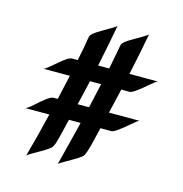

<svg xmlns="http://www.w3.org/2000/svg" viewBox="-90 -617 703 738"><g transform="rotate(15 262.0 -247.5)"><path d="M493.7 -367.7Q486.8 -366.2 461.4 -343.8Q412.6 -301.3 398.9 -301.3H365.7Q360.4 -276.9 354.5 -252.7Q348.6 -228.5 342.8 -203.6H464.8Q458 -202.1 432.6 -179.7Q383.8 -137.2 370.1 -137.2H326.7Q319.8 -107.9 314.9 -87.4Q300.3 -25.4 291.3 -17.6Q282.2 -9.8 272.2 -3.4Q262.2 2.9 250.7 9.3Q239.3 15.6 229.5 21.5Q206.1 34.2 203.6 39.1Q214.8 -5.4 226.1 -49.1Q237.3 -92.8 248 -137.2H201.7Q195.3 -111.8 188.2 -81.8Q181.2 -51.8 176 -36.9Q170.9 -22 163.6 -15.9Q156.2 -9.8 146.2 -3.4Q136.2 2.9 125 9.3Q113.8 15.6 103.5 21.5Q80.6 34.2 78.1 39.1Q101.6 -45.9 123.5 -137.2H27.3Q35.2 -138.2 58.1 -158.9Q81.1 -179.7 90.3 -186.5Q112.3 -203.6 122.1 -203.6H139.2Q146.5 -235.4 161.1 -301.3H56.2Q62.5 -302.2 86.4 -323Q110.4 -343.8 119.6 -350.6Q141.6 -367.7 151.4 -367.7H174.8Q183.6 -410.6 186.5 -426.8Q189.5 -442.9 190.4 -451.2Q191.4 -459.5 193.4 -466.1Q195.3 -472.7 202.4 -478.8Q209.5 -484.9 219.5 -491.2Q229.5 -497.6 241.2 -504.2Q252.9 -510.7 262.7 -516.6Q286.6 -530.8 288.6 -534.2Q277.8 -473.1 255.9 -367.7H299.8Q303.2 -384.8 306.4 -401.1Q309.6 -417.5 312 -430.2Q314.5 -442.9 315.7 -451.2Q316.9 -459.5 318.8 -466.1Q320.8 -472.7 327.9 -478.8Q335 -484.9 345 -491.2Q355 -497.6 366.7 -504.2Q378.4 -510.7 388.7 -516.6Q412.1 -530.8 414.1 -534.2Q397.5 -445.3 380.4 -367.7ZM285.6 -301.3H241.2Q235.8 -276.4 230 -252.4Q224.1 -228.5 218.3 -203.6H263.7Q269 -228.5 274.7 -252.7Q280.3 -276.9 285.6 -301.3Z"/></g></svg>

Font: Fondamento
Style: Regular
Weight: 400
Version: Version 1.000